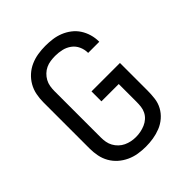

<svg xmlns="http://www.w3.org/2000/svg" viewBox="-206 -873 1012 1012"><g transform="rotate(-45 300.0 -367.5)"><path d="M297 8Q269 8 241 3.5Q213 -1 187 -13Q161 -25 140 -43.5Q119 -62 105 -86.5Q91 -111 85.5 -139Q80 -167 80 -195V-540Q80 -568 85.5 -596Q91 -624 105 -648.5Q119 -673 140 -692Q161 -711 187 -722.5Q213 -734 241 -738.5Q269 -743 297 -743Q324 -743 350.5 -739.5Q377 -736 402 -726Q427 -716 448.5 -699.5Q470 -683 484.5 -660.5Q499 -638 506.5 -612Q514 -586 514 -560Q514 -559 514 -558Q514 -557 514 -557H431Q431 -557 431 -557.5Q431 -558 431 -558Q431 -583 420.5 -606Q410 -629 390 -643.5Q370 -658 346 -663.5Q322 -669 297 -669Q280 -669 262 -666.5Q244 -664 228 -656.5Q212 -649 199 -636.5Q186 -624 177.5 -608.5Q169 -593 166 -575.5Q163 -558 163 -540V-195Q163 -177 166 -160Q169 -143 177.5 -127.5Q186 -112 199 -99.5Q212 -87 228 -79.5Q244 -72 261 -68.5Q278 -65 296 -65Q314 -65 331.5 -68.5Q349 -72 365.5 -79Q382 -86 395.5 -98Q409 -110 417 -126Q425 -142 427 -159.5Q429 -177 429 -195V-327H300V-401H512V-195Q512 -167 508.5 -138.5Q505 -110 491.5 -85Q478 -60 456 -41Q434 -22 407.5 -11.5Q381 -1 353 3.5Q325 8 297 8Z"/></g></svg>

Font: Zed Mono Extended
Style: Regular
Weight: 400
Width: 7
Monospace: yes
Designer: Belleve Invis
Foundry: Belleve Invis
Version: Version 1.0.0; ttfautohint (v1.8.4)